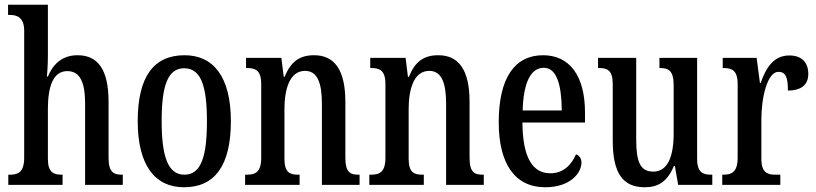

<svg xmlns="http://www.w3.org/2000/svg" viewBox="-20 -780 3443 810"><path d="M15 0H244V-43H242C207 -43 182 -51 182 -110V-319C182 -415 204 -480 264 -480C319 -480 339 -430 339 -343V0H498V-43H496C460 -43 438 -52 438 -115V-350C438 -487 393 -547 307 -547C237 -547 201 -503 182 -457H178C179 -468 182 -507 182 -542V-760H14V-717H22C50 -717 82 -708 82 -650V-115C82 -52 55 -43 21 -43H15Z M756 10C886 10 954 -81 954 -269C954 -456 880 -547 759 -547C628 -547 561 -456 561 -269C561 -81 635 10 756 10ZM758 -43C688 -43 662 -121 662 -269C662 -417 687 -492 757 -492C828 -492 853 -417 853 -269C853 -121 829 -43 758 -43Z M1014 0H1244V-43H1239C1204 -43 1180 -51 1180 -110V-319C1180 -402 1201 -481 1267 -481C1320 -481 1338 -428 1338 -343V0H1497V-43H1493C1458 -43 1437 -52 1437 -115V-350C1437 -487 1390 -547 1305 -547C1245 -547 1207 -521 1181 -456H1177L1167 -536H1018V-493H1022C1057 -493 1082 -484 1082 -425V-115C1082 -52 1056 -43 1020 -43H1014Z M1538 0H1768V-43H1763C1728 -43 1704 -51 1704 -110V-319C1704 -402 1725 -481 1791 -481C1844 -481 1862 -428 1862 -343V0H2021V-43H2017C1982 -43 1961 -52 1961 -115V-350C1961 -487 1914 -547 1829 -547C1769 -547 1731 -521 1705 -456H1701L1691 -536H1542V-493H1546C1581 -493 1606 -484 1606 -425V-115C1606 -52 1580 -43 1544 -43H1538Z M2280 10C2387 10 2433 -51 2433 -94C2433 -113 2423 -124 2410 -129C2391 -85 2357 -49 2302 -49C2226 -49 2185 -116 2184 -263H2448V-305C2448 -463 2381 -547 2271 -547C2152 -547 2084 -452 2084 -264C2084 -90 2152 10 2280 10ZM2350 -314H2185C2188 -429 2218 -494 2274 -494C2329 -494 2349 -422 2350 -314Z M2700 10C2755 10 2795 -12 2823 -80H2827L2841 0H2985V-43H2980C2947 -43 2921 -51 2921 -110V-536H2762V-493H2765C2798 -493 2822 -484 2822 -421V-217C2822 -120 2797 -56 2736 -56C2679 -56 2664 -101 2664 -193V-536H2503V-493H2507C2543 -493 2565 -483 2565 -425V-186C2565 -49 2608 10 2700 10Z M3027 0H3272V-43H3252C3218 -43 3192 -51 3192 -110V-276C3192 -368 3217 -477 3264 -477C3295 -477 3304 -453 3304 -398C3362 -398 3390 -424 3390 -468C3390 -515 3364 -546 3310 -546C3245 -546 3212 -496 3189 -430H3186L3172 -536H3029V-493H3032C3067 -493 3092 -484 3092 -425V-115C3092 -52 3065 -43 3030 -43H3027Z"/></svg>

Font: Noto Serif Georgian ExtraCondensed Medium
Style: Regular
Weight: 500
Width: 2
Designer: Monotype Design Team, Akaki Razmadze
Foundry: Google LLC
Version: Version 2.003